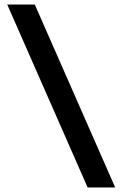

<svg xmlns="http://www.w3.org/2000/svg" viewBox="-20 -790 542 850"><path d="M490 40H368L12 -770H134Z"/></svg>

Font: M PLUS 1 SemiBold
Style: Regular
Weight: 600
Designer: Coji Morishita
Foundry: UNDERFOREST DESIGN
Version: Version 1.001